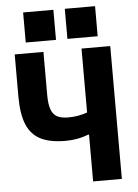

<svg xmlns="http://www.w3.org/2000/svg" viewBox="-60 -959 721 1005"><g transform="rotate(-5 300.0 -456.5)"><path d="M388 -246H383Q328 -224 263 -224Q183 -224 133.5 -248.5Q84 -273 60.5 -328Q37 -383 37 -475V-698H188V-471Q188 -423 198 -395.5Q208 -368 229.5 -356.5Q251 -345 288 -345Q316 -345 340.5 -349.5Q365 -354 388 -362V-698H539V0H388ZM478 -913V-755H319V-913ZM259 -913V-755H100V-913Z"/></g></svg>

Font: iA Writer Mono V
Style: Regular
Weight: 400
Designer: Mike Abbink, Paul van der Laan, Pieter van Rosmalen
Foundry: Bold Monday
Version: Version 2.000